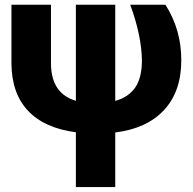

<svg xmlns="http://www.w3.org/2000/svg" viewBox="-20 -548 806 802"><path d="M461.4 -528.3V-126.5Q517.1 -142.1 544.9 -182.6Q572.8 -223.1 572.8 -296.4Q571.3 -399.4 523.9 -528.3H670.9Q737.3 -424.8 737.3 -296.4Q737.3 -166.5 665.8 -88.9Q594.2 -11.2 461.4 5.4V233.4H296.9V4.4Q166.5 -12.2 97.7 -84.7Q28.8 -157.2 27.8 -282.7V-528.3H192.9V-280.8Q194.3 -157.2 296.9 -127V-528.3Z"/></svg>

Font: Roboto Black
Style: Regular
Weight: 900
Designer: Google
Version: Version 2.134; 2016